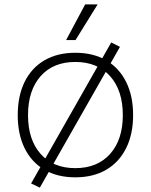

<svg xmlns="http://www.w3.org/2000/svg" viewBox="-20 -798 690 877"><path d="M162 59 122 40 488 -604 528 -584ZM324 12Q242 12 183 -22.5Q124 -57 92.5 -121Q61 -185 61 -272Q61 -360 92.5 -424Q124 -488 183 -522.5Q242 -557 324 -557Q406 -557 465 -522.5Q524 -488 556 -424Q588 -360 588 -272Q588 -185 556 -121Q524 -57 465 -22.5Q406 12 324 12ZM324 -30Q425 -30 483 -95Q541 -160 541 -272Q541 -385 483 -450Q425 -515 324 -515Q223 -515 165.5 -450Q108 -385 108 -272Q108 -160 165.5 -95Q223 -30 324 -30ZM282 -615 369 -778H426L325 -615Z"/></svg>

Font: Azeret Mono Thin
Style: Regular
Weight: 100
Designer: Martin Vácha
Foundry: Displaay
Version: Version 1.002